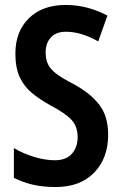

<svg xmlns="http://www.w3.org/2000/svg" viewBox="-20 -744 489 774"><path d="M416 -201Q416 -106 359.5 -48Q303 10 204 10Q155 10 114.5 1Q74 -8 36 -27V-147Q75 -124 119 -111Q163 -98 201 -98Q247 -98 270 -124.5Q293 -151 293 -191Q293 -233 269.5 -259.5Q246 -286 184 -319Q142 -342 110 -368Q78 -394 60 -432Q42 -470 42 -528Q42 -617 96.5 -670.5Q151 -724 245 -724Q291 -724 333.5 -712.5Q376 -701 413 -681L376 -577Q307 -616 246 -616Q206 -616 185 -593Q164 -570 164 -533Q164 -504 174 -484Q184 -464 208 -446Q232 -428 275 -406Q345 -368 380.5 -321.5Q416 -275 416 -201Z"/></svg>

Font: Noto Sans Disp Cond SemBd
Style: Regular
Weight: 600
Width: 3
Designer: Monotype Design Team
Foundry: Monotype Imaging Inc.
Version: Version 2.000;GOOG;noto-source:20170915:90ef993387c0; ttfaut